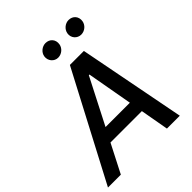

<svg xmlns="http://www.w3.org/2000/svg" viewBox="-275 -1083 1229 1229"><g transform="rotate(-45 339.5 -468.5)"><path d="M95.9 0 194.6 -192.5H478.7L513.1 0H629.6L488.6 -727.3H361.9L-20.6 0ZM242.2 -284.8 401.3 -595.2H407L462.4 -284.8ZM284.8 -881.4C279.5 -845.2 306.5 -812.9 342 -812.9C375.4 -812.9 403.4 -838.4 408 -867.9C414.4 -906.6 388.8 -936.8 350.1 -936.8C320 -936.8 289.4 -913.4 284.8 -881.4ZM493.6 -881.4C487.2 -844.1 515.3 -812.9 550.8 -812.9C584.2 -812.9 612.2 -838.4 616.8 -867.9C623.2 -906.6 597.7 -936.8 558.9 -936.8C528.8 -936.8 498.9 -913.4 493.6 -881.4Z"/></g></svg>

Font: Magic Ui Pro Medium
Style: Italic
Weight: 500
Italic angle: -9.39999°
Designer: Stefan Endress, Andreas Faust
Version: Version 1.000;FEAKit 1.0